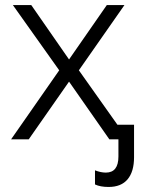

<svg xmlns="http://www.w3.org/2000/svg" viewBox="-20 -553 567 762"><path d="M357 179V123Q380 132 400 132Q450 132 450 68V0H414L254 -229L94 0H24L215 -274L31 -533H104L254 -317L404 -533H474L293 -274L446 -58H512V71Q512 128 486.5 158.5Q461 189 411 189Q378 189 357 179Z"/></svg>

Font: OpenSansMMV
Style: Light
Weight: 300
Foundry: Ascender Corporation
Version: Version 4.001